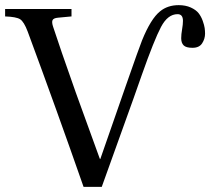

<svg xmlns="http://www.w3.org/2000/svg" viewBox="-38 -727 830 747"><path d="M-18.1 -663.1V-691.9H240.2V-663.1L188 -658.2Q170.4 -656.7 166.5 -648.7Q162.6 -640.6 168.9 -622.1Q193.4 -546.4 256.8 -367.2L350.1 -109.9L352.1 -107.9L452.1 -395Q503.9 -543.5 514.6 -569.8Q548.8 -654.3 585 -683.1Q614.3 -707 657.2 -707Q684.1 -707 704.3 -697.8Q724.6 -688.5 734.6 -675.8Q744.6 -663.1 750.7 -646Q756.8 -628.9 758.3 -617.9Q759.8 -606.9 759.8 -596.2Q759.8 -576.2 748.5 -558.6Q737.3 -541 710.9 -541Q686 -541 676.5 -550.5Q667 -560.1 667 -578.1Q667 -593.3 670.4 -612.5Q673.8 -631.8 673.8 -646Q673.8 -671.9 652.8 -671.9Q614.7 -671.9 588.4 -622.1Q562 -572.3 513.2 -434.1Q493.7 -377 481.9 -345.2L357.9 0H287.1Q182.6 -299.3 69.8 -604Q55.2 -642.6 40.3 -652.1Q25.4 -661.6 -18.1 -663.1Z"/></svg>

Font: Heuristica
Style: Regular
Weight: 400
Version: Version 1.0.2